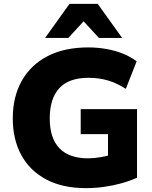

<svg xmlns="http://www.w3.org/2000/svg" viewBox="-20 -961 787 992"><path d="M424 11Q303 11 218.5 -34Q134 -79 90 -160Q46 -241 46 -349Q46 -461 92.5 -543.5Q139 -626 226 -671Q313 -716 436 -716Q485 -716 532 -707.5Q579 -699 618.5 -682.5Q658 -666 686 -644L630 -502Q583 -532 537 -545.5Q491 -559 437 -559Q336 -559 286.5 -505.5Q237 -452 237 -349Q237 -247 287 -195Q337 -143 435 -143Q465 -143 500.5 -149Q536 -155 572 -166L538 -97V-268H397V-397H688V-43Q651 -26 607.5 -14Q564 -2 517.5 4.5Q471 11 424 11ZM213 -765 339 -941H485L611 -765H491L412 -851L333 -765Z"/></svg>

Font: Nunito Sans 12pt ExtraLight 12pt Black
Style: Regular
Weight: 900
Version: Version 3.101;gftools[0.9.27]